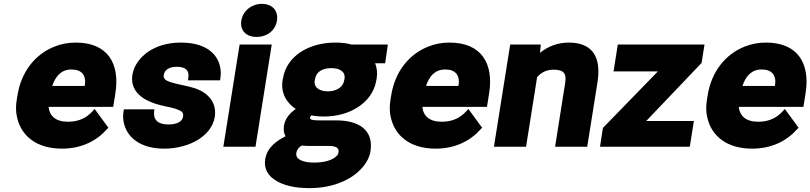

<svg xmlns="http://www.w3.org/2000/svg" viewBox="-20 -758 4187 992"><path d="M67 -246C61 -211 61 -179 69 -148C91 -56 168 10 300 10C402 10 480 -31 532 -90L540 -98L469 -195L458 -183C428 -150 388 -129 332 -129C267 -129 236 -159 231 -206H565L576 -275C601 -430 536 -538 372 -538C332 -538 295 -531 261 -517C162 -478 89 -387 70 -264ZM250 -314C267 -364 296 -399 349 -399C403 -399 427 -369 418 -314Z M618 -180C614 -157 616 -134 623 -111C646 -36 720 10 827 10C897 10 958 -8 1005 -37C1044 -62 1081 -100 1090 -155C1094 -181 1090 -205 1082 -224C1064 -263 1030 -288 984 -303C948 -315 895 -322 863 -333C838 -341 823 -350 826 -370C830 -397 854 -413 893 -413C939 -413 959 -394 953 -356L951 -343H1117L1119 -356C1123 -383 1120 -406 1113 -429C1088 -501 1017 -538 914 -538C846 -538 787 -520 743 -489C707 -463 672 -423 664 -371C660 -348 663 -327 670 -309C695 -250 764 -223 837 -208C858 -204 875 -200 887 -196C914 -186 930 -180 926 -156C922 -129 894 -115 850 -115C799 -115 772 -136 776 -181L778 -193H620Z M1227 -652C1218 -598 1255 -567 1306 -567C1358 -567 1403 -599 1411 -652C1419 -705 1385 -738 1333 -738C1281 -738 1235 -703 1227 -652ZM1134 0H1300L1384 -528H1218Z M1350 66C1342 117 1369 152 1401 172C1444 201 1505 214 1581 214C1667 214 1743 191 1799 154C1839 127 1885 82 1894 24C1912 -88 1831 -136 1719 -136H1629C1596 -136 1580 -139 1582 -150C1583 -155 1585 -158 1589 -162C1607 -158 1630 -156 1654 -156C1726 -156 1789 -176 1836 -209C1878 -238 1914 -282 1924 -342L1926 -351C1931 -383 1927 -409 1918 -431H1970L1984 -528H1796C1772 -535 1742 -538 1713 -538C1641 -538 1577 -519 1530 -487C1488 -458 1452 -415 1442 -353L1440 -344C1429 -274 1464 -224 1508 -195C1481 -176 1453 -148 1447 -108C1444 -86 1447 -69 1455 -54C1411 -31 1360 2 1350 66ZM1511 32C1514 14 1525 2 1539 -6C1551 -4 1568 -4 1582 -4H1677C1715 -4 1733 5 1729 30C1728 35 1726 41 1721 46C1699 70 1656 82 1602 82C1549 82 1505 67 1511 32ZM1606 -342 1608 -351C1614 -387 1646 -406 1692 -406C1737 -406 1766 -386 1760 -351L1758 -342C1753 -308 1718 -286 1674 -286C1630 -286 1600 -307 1606 -342Z M1998 -246C1992 -211 1992 -179 2000 -148C2022 -56 2099 10 2231 10C2333 10 2411 -31 2463 -90L2471 -98L2400 -195L2389 -183C2359 -150 2319 -129 2263 -129C2198 -129 2167 -159 2162 -206H2496L2507 -275C2532 -430 2467 -538 2303 -538C2263 -538 2226 -531 2192 -517C2093 -478 2020 -387 2001 -264ZM2181 -314C2198 -364 2227 -399 2280 -399C2334 -399 2358 -369 2349 -314Z M2532 0H2698L2755 -359C2773 -381 2801 -398 2839 -398C2892 -398 2908 -380 2900 -329L2848 0H3014L3067 -333C3086 -454 3049 -538 2919 -538C2859 -538 2809 -517 2770 -485L2774 -528H2616Z M3080 0H3544L3565 -133H3319L3605 -433L3620 -528H3172L3150 -389H3379L3095 -97Z M3633 -246C3627 -211 3627 -179 3635 -148C3657 -56 3734 10 3866 10C3968 10 4046 -31 4098 -90L4106 -98L4035 -195L4024 -183C3994 -150 3954 -129 3898 -129C3833 -129 3802 -159 3797 -206H4131L4142 -275C4167 -430 4102 -538 3938 -538C3898 -538 3861 -531 3827 -517C3728 -478 3655 -387 3636 -264ZM3816 -314C3833 -364 3862 -399 3915 -399C3969 -399 3993 -369 3984 -314Z"/></svg>

Font: Asimov Pro
Style: UltObl
Weight: 900
Designer: Google
Version: Version 2.000980; 2014